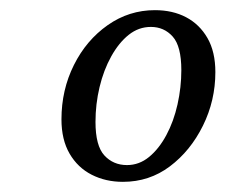

<svg xmlns="http://www.w3.org/2000/svg" viewBox="-20 -774 444 378"><path d="M222 -416Q188 -416 160.5 -430Q133 -444 117 -471.5Q101 -499 101 -539Q101 -597 125.5 -646Q150 -695 192 -724.5Q234 -754 285 -754Q320 -754 346.5 -740Q373 -726 388.5 -699Q404 -672 404 -632Q404 -576 379.5 -526.5Q355 -477 314.5 -446.5Q274 -416 222 -416ZM230 -449Q254 -449 273.5 -465Q293 -481 307.5 -508Q322 -535 329.5 -568.5Q337 -602 337 -636Q337 -683 320 -702Q303 -721 277 -721Q253 -721 233.5 -705.5Q214 -690 199 -663Q184 -636 176 -602.5Q168 -569 168 -534Q168 -487 185.5 -468Q203 -449 230 -449Z"/></svg>

Font: Source Serif 4 18pt
Style: Italic
Weight: 400
Italic angle: -12°
Designer: Frank Grießhammer
Foundry: Adobe Systems Incorporated
Version: Version 4.004;hotconv 1.0.116;makeotfexe 2.5.65601